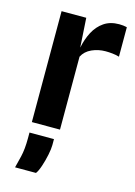

<svg xmlns="http://www.w3.org/2000/svg" viewBox="-119 -620 642 913"><g transform="rotate(15 201.5 -164.0)"><path d="M70.5 0V-546H192L201 -401.5Q209.5 -444.5 228 -479.8Q246.5 -515 277 -536Q307.5 -557 351.5 -557Q373 -557 390 -552.5V-407.5Q373 -412.5 355.8 -414.2Q338.5 -416 322.5 -416Q287 -416 255.2 -401.8Q223.5 -387.5 209 -359V0ZM49 228.5Q54.5 208 63.5 170.5Q72.5 133 72.5 78.5V51H193V80.5Q193 99 186.8 129.5Q180.5 160 171 188.2Q161.5 216.5 152 228.5Z"/></g></svg>

Font: Spline Sans SemiBold
Style: Regular
Weight: 600
Designer: Eben Sorkin, Mirko Velimirovic
Foundry: Sorkin Type
Version: Version 1.000; ttfautohint (v1.8.3)